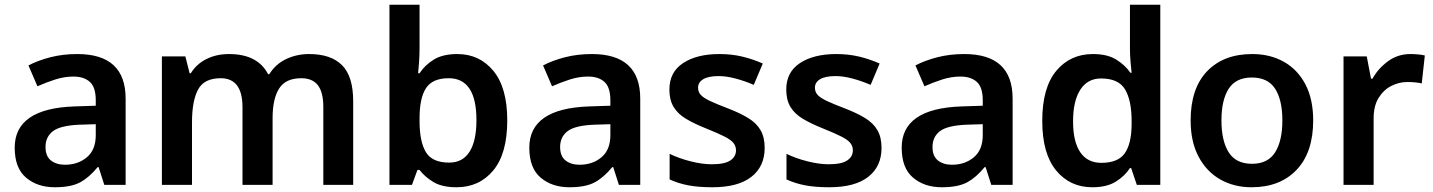

<svg xmlns="http://www.w3.org/2000/svg" viewBox="-20 -780 6044 810"><path d="M306 -552Q510 -552 510 -364V0H420L396 -75H392Q356 -31 317.5 -10.5Q279 10 211 10Q138 10 90 -30.5Q42 -71 42 -157Q42 -322 293 -331L384 -334V-357Q384 -412 359 -434.5Q334 -457 290 -457Q251 -457 212.5 -444.5Q174 -432 138 -416L100 -504Q140 -525 192.5 -538.5Q245 -552 306 -552ZM318 -254Q236 -251 204 -227Q172 -203 172 -160Q172 -121 195 -103Q218 -85 254 -85Q309 -85 346.5 -116.5Q384 -148 384 -210V-256Z M1284 -552Q1376 -552 1423 -505Q1470 -458 1470 -353V0H1344V-328Q1344 -391 1321 -420.5Q1298 -450 1251 -450Q1185 -450 1157.5 -406.5Q1130 -363 1130 -282V0H1003V-328Q1003 -450 911 -450Q841 -450 815.5 -402Q790 -354 790 -264V0H663V-542H762L780 -471H785Q809 -510 851 -531Q893 -552 946 -552Q1067 -552 1111 -467H1116Q1143 -510 1187.5 -531Q1232 -552 1284 -552Z M1750 -580Q1750 -548 1748 -519.5Q1746 -491 1744 -471H1750Q1772 -505 1810 -528.5Q1848 -552 1909 -552Q2003 -552 2061.5 -481Q2120 -410 2120 -272Q2120 -132 2061 -61Q2002 10 1906 10Q1845 10 1808.5 -12Q1772 -34 1750 -63H1741L1718 0H1623V-760H1750ZM1873 -450Q1805 -450 1777.5 -408.5Q1750 -367 1750 -281V-269Q1750 -183 1776.5 -138.5Q1803 -94 1875 -94Q1932 -94 1961 -140Q1990 -186 1990 -273Q1990 -450 1873 -450Z M2477 -552Q2681 -552 2681 -364V0H2591L2567 -75H2563Q2527 -31 2488.5 -10.5Q2450 10 2382 10Q2309 10 2261 -30.5Q2213 -71 2213 -157Q2213 -322 2464 -331L2555 -334V-357Q2555 -412 2530 -434.5Q2505 -457 2461 -457Q2422 -457 2383.5 -444.5Q2345 -432 2309 -416L2271 -504Q2311 -525 2363.5 -538.5Q2416 -552 2477 -552ZM2489 -254Q2407 -251 2375 -227Q2343 -203 2343 -160Q2343 -121 2366 -103Q2389 -85 2425 -85Q2480 -85 2517.5 -116.5Q2555 -148 2555 -210V-256Z M3206 -156Q3206 -78 3150 -34Q3094 10 2985 10Q2927 10 2884.5 2Q2842 -6 2805 -23V-131Q2844 -112 2893 -99.5Q2942 -87 2983 -87Q3037 -87 3061 -103Q3085 -119 3085 -146Q3085 -163 3074.5 -176.5Q3064 -190 3036.5 -204Q3009 -218 2959 -238Q2909 -258 2874.5 -278.5Q2840 -299 2822 -328.5Q2804 -358 2804 -402Q2804 -476 2862 -514Q2920 -552 3015 -552Q3066 -552 3110.5 -541.5Q3155 -531 3198 -512L3160 -422Q3123 -438 3084 -448.5Q3045 -459 3012 -459Q2969 -459 2947 -446Q2925 -433 2925 -410Q2925 -392 2936.5 -379.5Q2948 -367 2975.5 -354Q3003 -341 3053 -322Q3102 -303 3136.5 -282Q3171 -261 3188.5 -231Q3206 -201 3206 -156Z M3699 -156Q3699 -78 3643 -34Q3587 10 3478 10Q3420 10 3377.5 2Q3335 -6 3298 -23V-131Q3337 -112 3386 -99.5Q3435 -87 3476 -87Q3530 -87 3554 -103Q3578 -119 3578 -146Q3578 -163 3567.5 -176.5Q3557 -190 3529.5 -204Q3502 -218 3452 -238Q3402 -258 3367.5 -278.5Q3333 -299 3315 -328.5Q3297 -358 3297 -402Q3297 -476 3355 -514Q3413 -552 3508 -552Q3559 -552 3603.5 -541.5Q3648 -531 3691 -512L3653 -422Q3616 -438 3577 -448.5Q3538 -459 3505 -459Q3462 -459 3440 -446Q3418 -433 3418 -410Q3418 -392 3429.5 -379.5Q3441 -367 3468.5 -354Q3496 -341 3546 -322Q3595 -303 3629.5 -282Q3664 -261 3681.5 -231Q3699 -201 3699 -156Z M4048 -552Q4252 -552 4252 -364V0H4162L4138 -75H4134Q4098 -31 4059.5 -10.5Q4021 10 3953 10Q3880 10 3832 -30.5Q3784 -71 3784 -157Q3784 -322 4035 -331L4126 -334V-357Q4126 -412 4101 -434.5Q4076 -457 4032 -457Q3993 -457 3954.5 -444.5Q3916 -432 3880 -416L3842 -504Q3882 -525 3934.5 -538.5Q3987 -552 4048 -552ZM4060 -254Q3978 -251 3946 -227Q3914 -203 3914 -160Q3914 -121 3937 -103Q3960 -85 3996 -85Q4051 -85 4088.5 -116.5Q4126 -148 4126 -210V-256Z M4588 10Q4494 10 4435.5 -61Q4377 -132 4377 -270Q4377 -410 4436 -481Q4495 -552 4591 -552Q4651 -552 4688.5 -529Q4726 -506 4749 -473H4754Q4752 -489 4749.5 -518.5Q4747 -548 4747 -571V-760H4875V0H4776L4752 -71H4747Q4725 -37 4687 -13.5Q4649 10 4588 10ZM4626 -93Q4696 -93 4724.5 -132.5Q4753 -172 4754 -253V-269Q4754 -356 4726.5 -402.5Q4699 -449 4625 -449Q4568 -449 4537.5 -401.5Q4507 -354 4507 -268Q4507 -182 4537.5 -137.5Q4568 -93 4626 -93Z M5520 -272Q5520 -137 5450 -63.5Q5380 10 5260 10Q5186 10 5128 -23Q5070 -56 5036.5 -119Q5003 -182 5003 -272Q5003 -407 5072.5 -479.5Q5142 -552 5263 -552Q5338 -552 5396 -519.5Q5454 -487 5487 -424.5Q5520 -362 5520 -272ZM5133 -272Q5133 -186 5163.5 -137.5Q5194 -89 5262 -89Q5329 -89 5359.5 -137.5Q5390 -186 5390 -272Q5390 -358 5359.5 -405.5Q5329 -453 5261 -453Q5194 -453 5163.5 -405.5Q5133 -358 5133 -272Z M5930 -552Q5945 -552 5962 -550.5Q5979 -549 5991 -546L5978 -428Q5966 -431 5950.5 -432.5Q5935 -434 5917 -434Q5882 -434 5849.5 -417.5Q5817 -401 5796 -367Q5775 -333 5775 -281V0H5648V-542H5746L5764 -448H5770Q5794 -491 5835.5 -521.5Q5877 -552 5930 -552Z"/></svg>

Font: Noto Sans Lao Looped SemiBold
Style: Regular
Weight: 600
Designer: Mark Frömberg, Ben Mitchell
Foundry: The Fontpad Ltd
Version: Version 1.002; ttfautohint (v1.8.4.7-5d5b)